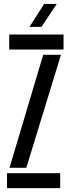

<svg xmlns="http://www.w3.org/2000/svg" viewBox="-20 -980 368 1000"><path d="M16.5 0V-78H293.5V0ZM28 -722V-800H311V-722ZM29.5 -106 205 -694.5H297.5L117 -106ZM133.5 -840 210 -959.5H275.5L196 -840Z"/></svg>

Font: Big Shoulders Stencil Display Thin SemiBold
Style: Regular
Weight: 600
Version: Version 2.001